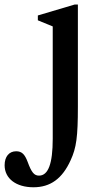

<svg xmlns="http://www.w3.org/2000/svg" viewBox="-152 -554 422 832"><path d="M-7 257.5C66.5 257.5 118 220 154 140.5C179 86.5 185.5 39.5 185.5 -92.5V-534.5H172L12 -487V-466L76.5 -439.5V47C76.5 155.5 57 207 17 207C-4 207 -15.5 193 -32 148C-44.5 114.5 -57.5 101.5 -82 101.5C-112.5 101.5 -132 124.5 -132 162C-132 219.5 -82.5 257.5 -7 257.5Z"/></svg>

Font: Libre Caslon Condensed SemiBold
Style: Regular
Weight: 600
Designer: Pablo Impallari, Rodrigo Fuenzalida, Katja Schimmel, Ertekin Erdin
Foundry: Pablo Impallari, Rodrigo Fuenzalida
Version: Version 2.000;gftools[0.9.33]